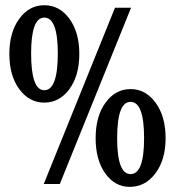

<svg xmlns="http://www.w3.org/2000/svg" viewBox="-20 -710 675 741"><path d="M150.9 -314Q92.8 -314 54.4 -366Q16.1 -418 16.1 -502Q16.1 -585.4 54.4 -637.7Q92.8 -689.9 150.9 -689.9Q209.5 -689.9 247.8 -637.7Q286.1 -585.4 286.1 -502Q286.1 -418 247.8 -366Q209.5 -314 150.9 -314ZM423.8 -680.2H485.8L210.9 0H148.9ZM150.9 -361.8Q203.1 -361.8 203.1 -503.9Q203.1 -642.1 150.9 -642.1Q100.1 -642.1 100.1 -503.9Q100.1 -361.8 150.9 -361.8ZM481 11.2Q423.3 11.2 386.2 -40.8Q349.1 -92.8 349.1 -176.8Q349.1 -261.2 387.2 -313.7Q425.3 -366.2 483.9 -366.2Q542 -366.2 580.6 -313.5Q619.1 -260.7 619.1 -176.8Q619.1 -93.3 579.8 -41Q540.5 11.2 481 11.2ZM483.9 -38.1Q536.1 -38.1 536.1 -176.8Q536.1 -316.9 483.9 -316.9Q432.1 -316.9 432.1 -176.8Q432.1 -38.1 483.9 -38.1Z"/></svg>

Font: Margherita Bold
Style: Regular
Weight: 700
Designer: James Puckett
Foundry: Dunwich Type Founders
Version: Version 1.008;hotconv 1.0.109;makeotfexe 2.5.65596